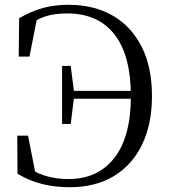

<svg xmlns="http://www.w3.org/2000/svg" viewBox="-20 -765 710 801"><path d="M53 -40 52 -199H97L131 -26L86 -40L81 -76Q125 -45 169.5 -31.5Q214 -18 265 -18Q388 -18 457 -106Q526 -194 526 -364Q526 -534 457.5 -621.5Q389 -709 260 -709Q206 -709 167.5 -696Q129 -683 86 -652L88 -687L137 -702L103 -529H58L60 -689Q110 -718 158.5 -731.5Q207 -745 266 -745Q372 -745 450 -700Q528 -655 571 -570Q614 -485 614 -364Q614 -247 572.5 -161.5Q531 -76 454.5 -30Q378 16 270 16Q209 16 156.5 3Q104 -10 53 -40ZM239 -248V-490H275L289 -381V-360L275 -248ZM268 -353V-386H556V-353Z"/></svg>

Font: Noto Serif KR
Style: Regular
Weight: 400
Designer: Ryoko NISHIZUKA  (kana & ideographs); Frank Grießhammer (Latin, Greek & Cyrillic); Wenlong ZHANG  (bopomofo); Sandoll Co
Foundry: Adobe
Version: Version 2.003-H1;hotconv 1.1.1;makeotfexe 2.6.0